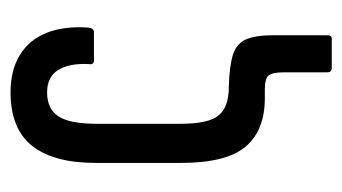

<svg xmlns="http://www.w3.org/2000/svg" viewBox="-166 -368 664 373"><g transform="rotate(-90 166.5 -182.0)"><path d="M220 130Q212 130 212 121V37Q212 15 206 7.5Q200 0 179 0H162Q99 0 67.5 -37.5Q36 -75 36 -163V-328Q36 -411 69.5 -452.5Q103 -494 173 -494Q216 -494 245.5 -476Q275 -458 288.5 -424.5Q302 -391 299 -344Q298 -332 290 -332H235Q231 -332 229 -334.5Q227 -337 228 -341Q230 -380 216.5 -401.5Q203 -423 173 -423Q141 -423 126.5 -401Q112 -379 112 -326V-164Q112 -109 128.5 -89.5Q145 -70 183 -70Q224 -69 246 -62Q268 -55 276 -36.5Q284 -18 284 16V121Q284 130 277 130Z"/></g></svg>

Font: Sofia Sans Extra Condensed Medium
Style: Regular
Weight: 500
Version: Version 4.100